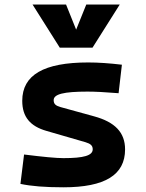

<svg xmlns="http://www.w3.org/2000/svg" viewBox="-20 -796 626 826"><path d="M252.9 9.8C431.6 9.8 518.1 -43.5 518.1 -153.3C518.1 -226.6 474.1 -271 385.3 -295.4L240.2 -335.4C219.7 -341.3 210.9 -348.6 210.9 -365.2C210.9 -391.1 254.4 -401.9 356.4 -401.9C387.2 -401.9 430.7 -399.9 490.2 -395L504.4 -517.6C451.2 -523.9 403.3 -527.3 359.4 -527.3C168.5 -527.3 75.7 -473.6 75.7 -362.3C75.7 -292.5 110.4 -252.9 179.7 -232.9L348.1 -184.1C369.6 -177.7 378.9 -169.4 378.9 -153.8C378.9 -127 341.3 -115.7 252.9 -115.7C221.2 -115.7 165.5 -121.1 83.5 -131.3L67.9 -4.9C113.8 4.9 173.8 9.8 252.9 9.8ZM237.3 -590.8H377.9L495.1 -776.4H351.1L307.6 -668.5L264.2 -776.4H120.1Z"/></svg>

Font: Cascadia Mono NF
Style: Bold
Weight: 700
Monospace: yes
Designer: Aaron Bell
Foundry: Saja Typeworks
Version: Version 2404.023